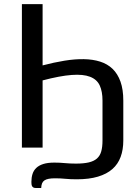

<svg xmlns="http://www.w3.org/2000/svg" viewBox="-20 -738 678 960"><path d="M89.5 -717.5H193V-411Q250 -426 302.2 -434.5Q354.5 -443 399.2 -442.2Q444 -441.5 480.5 -430Q517 -418.5 542.8 -393.8Q568.5 -369 582.5 -329.8Q596.5 -290.5 596.5 -234.5V-35.5Q596.5 10.5 583.2 46.5Q570 82.5 542 107.2Q514 132 469.8 145.2Q425.5 158.5 364 158.5Q332 158.5 306.8 156Q281.5 153.5 255.5 153.5Q236.5 153.5 223.5 156Q210.5 158.5 202.2 164Q194 169.5 190.2 179Q186.5 188.5 186 202H159.5Q151.5 202 147 199.5Q142.5 197 140.2 192.5Q138 188 137.5 182.5Q137 177 137 171Q137 150 142.5 132.2Q148 114.5 161.2 101.8Q174.5 89 196.5 82Q218.5 75 252 75Q279 75 304.2 77.5Q329.5 80 359.5 80Q398.5 80 424 74Q449.5 68 464.8 54.5Q480 41 486.2 19Q492.5 -3 492.5 -35.5V-235Q492.5 -281 478.5 -311Q464.5 -341 430.2 -354.2Q396 -367.5 338.2 -363.2Q280.5 -359 193 -336V0H89.5Z"/></svg>

Font: Lato Medium
Style: Regular
Weight: 500
Designer: Lukasz Dziedzic
Foundry: tyPoland Lukasz Dziedzic
Version: Version 2.006; 2014-01-15